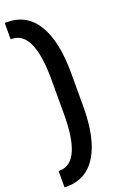

<svg xmlns="http://www.w3.org/2000/svg" viewBox="-195 -844 662 1064"><g transform="rotate(-20 136.5 -312.0)"><path d="M239 -214Q239 -27 178.5 73Q118 173 1 173H-12V77L0 76Q124 70 124 -212V-412Q124 -694 0 -700L-12 -701V-797H1Q118 -797 178.5 -697Q239 -597 239 -410Z"/></g></svg>

Font: Teko Medium
Style: Regular
Weight: 500
Designer: Manushi Parikh, Jonny Pinhorn
Foundry: Indian Type Foundry
Version: Version 1.106;PS 1.0;hotconv 1.0.78;makeotf.lib2.5.61930; tt